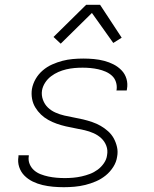

<svg xmlns="http://www.w3.org/2000/svg" viewBox="-20 -772 640 800"><path d="M246 8Q223 8 201 6Q179 4 157.5 -1Q136 -6 116.5 -15.5Q97 -25 82 -40Q67 -55 60 -76Q53 -97 57 -120V-125H100V-122Q97 -104 103.5 -88.5Q110 -73 122 -62.5Q134 -52 149.5 -46Q165 -40 181.5 -36.5Q198 -33 215.5 -31.5Q233 -30 250 -30Q267 -30 284.5 -31.5Q302 -33 320 -37Q338 -41 355 -47.5Q372 -54 387 -65Q402 -76 413 -92Q424 -108 426 -125Q430 -146 423 -164.5Q416 -183 402 -196Q388 -209 370 -217Q352 -225 332.5 -229.5Q313 -234 293.5 -237.5Q274 -241 254.5 -245.5Q235 -250 216.5 -256.5Q198 -263 181 -272.5Q164 -282 150.5 -295Q137 -308 127 -324.5Q117 -341 113.5 -361Q110 -381 113 -401Q117 -423 128.5 -443Q140 -463 158 -478.5Q176 -494 197.5 -503.5Q219 -513 240 -518.5Q261 -524 283 -526Q305 -528 327 -528Q349 -528 371 -526Q393 -524 414 -518.5Q435 -513 453.5 -503.5Q472 -494 486.5 -479Q501 -464 507 -443.5Q513 -423 509 -401L508 -395H465L466 -399Q468 -415 463 -430.5Q458 -446 446.5 -456.5Q435 -467 420 -473.5Q405 -480 389 -483.5Q373 -487 357 -488.5Q341 -490 324 -490Q307 -490 290 -488.5Q273 -487 256 -483Q239 -479 223 -472Q207 -465 192.5 -454Q178 -443 168 -427.5Q158 -412 155 -395Q152 -375 159 -356Q166 -337 179.5 -324Q193 -311 211 -303Q229 -295 248.5 -290.5Q268 -286 287.5 -282.5Q307 -279 326 -274.5Q345 -270 364 -263.5Q383 -257 399.5 -247.5Q416 -238 430.5 -225Q445 -212 454 -195.5Q463 -179 467.5 -159.5Q472 -140 468 -119Q465 -97 452 -76.5Q439 -56 420.5 -41Q402 -26 380 -16.5Q358 -7 335.5 -1.5Q313 4 290.5 6Q268 8 246 8ZM233 -590 203 -618 339 -752H397L487 -615L452 -593L363 -718Z"/></svg>

Font: Iosevka Aile Extralight
Style: Italic
Weight: 200
Italic angle: -9°
Designer: Belleve Invis
Foundry: Belleve Invis
Version: Version 31.1.0; ttfautohint (v1.8.4)